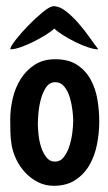

<svg xmlns="http://www.w3.org/2000/svg" viewBox="-20 -592 348 619"><path d="M158 -401Q201 -401 228.5 -383Q256 -365 272 -336Q288 -307 294 -271.5Q300 -236 300 -200Q300 -165 293 -128Q286 -91 269 -61Q252 -31 223.5 -12Q195 7 153 7Q126 7 103 -4.5Q80 -16 62 -35Q44 -54 32.5 -78Q21 -102 17 -127Q14 -147 13.5 -167Q13 -187 13 -207Q13 -240 21 -274.5Q29 -309 46.5 -337Q64 -365 91.5 -383Q119 -401 158 -401ZM157 -71Q175 -71 186.5 -86.5Q198 -102 204.5 -123.5Q211 -145 213.5 -167Q216 -189 216 -203Q216 -216 213.5 -237Q211 -258 205 -278Q199 -298 187.5 -312.5Q176 -327 158 -327Q140 -327 129 -311Q118 -295 112 -273Q106 -251 104 -228.5Q102 -206 102 -193Q102 -181 104 -160Q106 -139 112 -119.5Q118 -100 129 -85.5Q140 -71 157 -71ZM13 -433Q13 -441 30.5 -463.5Q48 -486 71.5 -510Q95 -534 118 -553Q141 -572 153 -572Q172 -572 193 -555.5Q214 -539 233.5 -516.5Q253 -494 269.5 -470.5Q286 -447 297 -433H296Q283 -433 262.5 -440Q242 -447 221 -457.5Q200 -468 182 -479.5Q164 -491 155 -500Q146 -491 127.5 -479.5Q109 -468 88 -457.5Q67 -447 47 -440Q27 -433 14 -433Z"/></svg>

Font: Gloria
Style: Regular
Weight: 400
Designer: Peter Wiegel
Foundry: Peter Wiegel
Version: Version 1.000